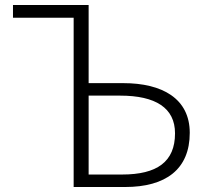

<svg xmlns="http://www.w3.org/2000/svg" viewBox="-20 -749 832 769"><path d="M275 0H481C644 0 740 -71 740 -217C740 -354 630 -416 474 -416H335V-729H32V-678H275ZM335 -50V-366H461C603 -366 681 -317 681 -215C681 -101 609 -50 469 -50Z"/></svg>

Font: Noto Sans CJK KR Light
Style: Regular
Weight: 300
Designer: Ryoko NISHIZUKA (kana & ideographs); Paul D. Hunt (Latin, Greek & Cyrillic); Wenlong ZHANG (bopomofo); Sandoll Communica
Foundry: Adobe Systems Incorporated
Version: Version 1.004;PS 1.004;hotconv 1.0.82;makeotf.lib2.5.63406